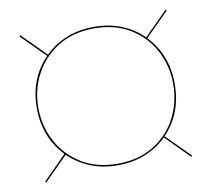

<svg xmlns="http://www.w3.org/2000/svg" viewBox="-61 -699 693 628"><g transform="rotate(-10 285.0 -385.0)"><path d="M41 -143.5 119 -222Q56 -287.5 56 -385Q56 -482.5 119 -547.5L40.5 -626L44 -629.5L122.5 -551Q152 -580.5 193.2 -597.5Q234.5 -614.5 285.5 -614.5Q336.5 -614.5 377.8 -597.5Q419 -580.5 448.5 -551L526.5 -629L530 -626L451.5 -547.5Q514 -482.5 514 -385Q514 -287.5 451.5 -222L529.5 -144L526 -140.5L448.5 -218.5Q419 -189.5 377.8 -172.2Q336.5 -155 285.5 -155Q234.5 -155 193.2 -172Q152 -189 122.5 -218.5L44 -140ZM61 -385Q61 -324 88.5 -272.8Q116 -221.5 166.2 -190.8Q216.5 -160 285.5 -160Q354.5 -160 404.8 -190.8Q455 -221.5 482 -272.8Q509 -324 509 -385Q509 -446 482 -497Q455 -548 404.8 -578.8Q354.5 -609.5 285.5 -609.5Q216.5 -609.5 166.2 -578.8Q116 -548 88.5 -497Q61 -446 61 -385Z"/></g></svg>

Font: Bodoni* 36pt
Style: Bold
Weight: 700
Version: Version 2.3